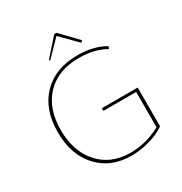

<svg xmlns="http://www.w3.org/2000/svg" viewBox="-202 -1034 1132 1193"><g transform="rotate(-30 363.5 -437.5)"><path d="M254 -755 248 -761 358 -885H374L489 -765L477 -754L364 -868ZM398 10Q250 10 161 -87Q72 -184 72 -345Q72 -509 164.5 -604Q257 -699 417 -699Q532 -699 613 -651L606 -634Q529 -680 414 -680Q266 -680 180.5 -591Q95 -502 95 -348Q95 -194 178.5 -101.5Q262 -9 401 -9Q516 -9 619 -66V-319H384V-338H641V-60Q598 -29 531 -9.5Q464 10 398 10Z"/></g></svg>

Font: Cantarell Thin
Style: Regular
Weight: 100
Designer: Dave Crossland, Nikolaus Waxweiler, Florian Fecher, Jacques Le Bailly, Eben Sorkin, Alexei Vanyashin, Alexios Zavras, Em
Version: Version 0.303